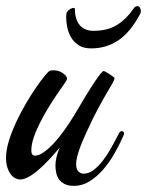

<svg xmlns="http://www.w3.org/2000/svg" viewBox="-54 -607 482 630"><path d="M351.1 -162.1Q338.4 -132.8 321.5 -103.3Q304.7 -73.7 284.2 -50.3Q263.7 -26.9 239.7 -12Q215.8 2.9 189 2.9Q168.9 2.9 157 -3.7Q145 -10.3 138.7 -20Q132.3 -29.8 130.1 -41.7Q127.9 -53.7 127.9 -64Q127.9 -75.2 131.1 -90.1Q134.3 -105 142.1 -123Q125 -102.5 107.4 -83.7Q89.8 -64.9 73 -50.3Q56.2 -35.6 40.5 -26.9Q24.9 -18.1 12.2 -18.1Q4.4 -18.1 -3.9 -22.2Q-12.2 -26.4 -18.8 -35.2Q-25.4 -43.9 -29.8 -57.6Q-34.2 -71.3 -34.2 -89.8Q-34.2 -114.3 -24.9 -144.5Q-15.6 -174.8 -1.2 -205.8Q13.2 -236.8 30.5 -266.4Q47.9 -295.9 64 -319.3Q80.1 -342.8 92.5 -357.9Q105 -373 109.9 -375Q110.8 -375.5 114.7 -376Q118.7 -376.5 124.5 -376.2Q130.4 -376 137.5 -374Q144.5 -372.1 151.9 -367.2Q158.2 -362.3 160.6 -359.9Q163.1 -357.4 164.1 -355Q166.5 -350.6 165.8 -347.7Q165 -344.7 164.1 -342.8Q162.6 -339.8 153.6 -327.1Q144.5 -314.5 131.6 -295.4Q118.7 -276.4 104.2 -252.7Q89.8 -229 77.4 -204.6Q64.9 -180.2 56.9 -156.5Q48.8 -132.8 48.8 -113.8Q48.8 -104 52.2 -100.1Q55.7 -96.2 61 -96.2Q73.2 -96.2 89.1 -107.2Q105 -118.2 122.1 -136.5Q139.2 -154.8 156.2 -178.5Q173.3 -202.1 189 -228Q233.9 -304.7 257.3 -339.4Q280.8 -374 286.1 -374Q288.1 -374 293.7 -370.8Q299.3 -367.7 305.7 -363.5Q312 -359.4 316.9 -355.7Q321.8 -352.1 321.8 -351.1Q321.8 -345.2 315.7 -334.7Q309.6 -324.2 297.9 -304.4Q286.1 -284.7 269.3 -253.7Q252.4 -222.7 231 -175.8Q224.6 -161.6 218.3 -147Q211.9 -132.3 207 -118.4Q202.1 -104.5 199 -91.8Q195.8 -79.1 195.8 -68.8Q195.8 -51.8 203.4 -44.4Q210.9 -37.1 219.2 -37.1Q237.3 -37.1 253.2 -49.1Q269 -61 283.4 -79.8Q297.9 -98.6 311 -122.1Q324.2 -145.5 335.9 -168.9Q339.8 -176.8 345.2 -176.8Q348.1 -176.8 350.6 -174.8Q353 -172.9 353 -168.9Q353 -167.5 352.5 -166Q352.1 -164.6 351.1 -162.1ZM164.1 -563Q164.6 -565.9 167 -569.1Q169.4 -572.3 172.9 -575Q176.3 -577.6 180.2 -579.3Q184.1 -581.1 187 -581.1Q191.9 -581.1 191.9 -576.2Q191.9 -575.7 191.9 -570.3Q191.9 -564.9 193.4 -557.1Q194.8 -549.3 198.2 -540.3Q201.7 -531.2 208.3 -523.7Q214.8 -516.1 225.8 -511Q236.8 -505.9 252.9 -505.9Q298.8 -505.9 329.8 -525.1Q360.8 -544.4 382.3 -576.2Q389.2 -586.9 397 -586.9Q401.9 -586.9 405 -582Q408.2 -577.1 408.2 -570.8Q408.2 -568.4 407.7 -566.4Q407.2 -564.5 406.2 -562Q374.5 -502 335 -475.1Q295.4 -448.2 245.1 -448.2Q220.2 -448.2 204.3 -458.5Q188.5 -468.8 179.4 -484.1Q170.4 -499.5 166.7 -517.6Q163.1 -535.6 163.1 -551.3Q163.1 -554.2 163.6 -557.1Q164.1 -560.1 164.1 -563Z"/></svg>

Font: Mervale Script
Style: Regular
Weight: 400
Designer: Astigmatic (AOETI)
Foundry: Astigmatic (AOETI)
Version: Version 1.000